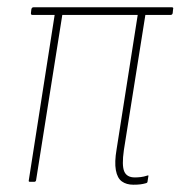

<svg xmlns="http://www.w3.org/2000/svg" viewBox="-20 -499 496 527"><path d="M346 8Q327 8 314.5 -1Q302 -10 298 -32Q294 -54 300 -89L358 -458H151L79 -4Q78 0 74 0H62Q58 0 59 -4L130 -458H69Q64 -458 65 -464L66 -473Q67 -479 72 -479H452Q457 -479 455 -473L454 -463Q453 -458 448 -458H379L320 -87Q314 -45 321 -28.5Q328 -12 350 -12Q358 -12 366.5 -13Q375 -14 384 -17Q389 -19 387 -14L385 -1Q385 3 380 4Q373 6 365.5 7Q358 8 346 8Z"/></svg>

Font: Sofia Sans Condensed Thin
Style: Italic
Weight: 250
Italic angle: -9°
Version: Version 4.100